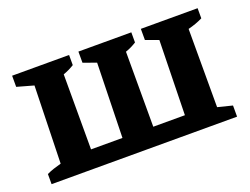

<svg xmlns="http://www.w3.org/2000/svg" viewBox="-87 -713 1158 890"><g transform="rotate(-20 491.5 -267.5)"><path d="M948 -485Q916 -469 876 -459V-73L948 -55V0H33V-50Q50 -58 66.5 -63.5Q83 -69 105 -75L115 -457L33 -480V-535H314V-485Q288 -469 260 -459V-89H415L424 -457L360 -480V-535H621V-485Q594 -468 567 -459V-89H723L731 -457L668 -480V-535H948Z"/></g></svg>

Font: Piazzolla SC
Style: Bold
Weight: 700
Designer: Juan Pablo del Peral
Foundry: Huerta Tipografica
Version: Version 1.330